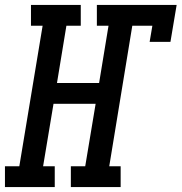

<svg xmlns="http://www.w3.org/2000/svg" viewBox="-62 -755 733 775"><path d="M-42 0V-84H16L110 -651H63V-735H264V-651H206L168 -420H338L376 -651H329V-735H651L626 -586H542L553 -651H472L379 -84H425V0H224V-84H282L324 -336H154L112 -84H159V0Z"/></svg>

Font: Iosevka Curly Slab MdExObl
Style: Regular
Weight: 500
Width: 7
Italic angle: -9°
Monospace: yes
Designer: Belleve Invis
Foundry: Belleve Invis
Version: Version 11.1.0; ttfautohint (v1.8.3)